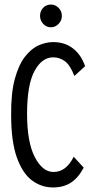

<svg xmlns="http://www.w3.org/2000/svg" viewBox="-20 -814 415 844"><path d="M213 10Q162 10 120.5 -21Q79 -52 54 -122Q29 -192 29 -308Q28 -404 45 -466.5Q62 -529 89.5 -564.5Q117 -600 149.5 -614.5Q182 -629 214 -629Q265 -629 301 -601Q337 -573 354 -523L307 -480Q288 -529 264.5 -545.5Q241 -562 214 -562Q164 -562 131.5 -501.5Q99 -441 99 -313Q99 -189 133 -123.5Q167 -58 215 -58Q271 -58 304 -125L348 -77Q324 -32 291.5 -11Q259 10 213 10ZM204 -694Q184 -694 170 -709Q156 -724 156 -744Q156 -765 169.5 -779.5Q183 -794 204 -794Q223 -794 237.5 -779.5Q252 -765 252 -744Q252 -724 237.5 -709Q223 -694 204 -694Z"/></svg>

Font: Inconsolata Condensed Medium
Style: Regular
Weight: 500
Width: 3
Monospace: yes
Designer: Raph Levien, Cyreal, Brenton Simpson
Foundry: Raph Levien, Cyreal, Google
Version: Version 3.100; ttfautohint (v1.8.4.7-5d5b)